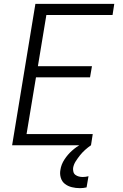

<svg xmlns="http://www.w3.org/2000/svg" viewBox="-20 -755 640 998"><path d="M43 0 164 -735H574L565 -677H221L177 -411H458L448 -353H167L118 -58H462L453 0ZM395 223Q374 223 353.5 218Q333 213 317.5 201Q302 189 296 169Q290 149 294 128Q298 100 315 74Q332 48 354.5 28Q377 8 404 -7.5Q431 -23 458 -32L453 0Q437 11 422.5 24Q408 37 396 52Q384 67 373.5 83.5Q363 100 360 118Q359 128 361.5 138Q364 148 372 154Q380 160 390 162.5Q400 165 410 165Q417 165 425 164Q433 163 440 161L430 219Q422 221 413 222Q404 223 395 223Z"/></svg>

Font: Iosevka Aile Light
Style: Italic
Weight: 300
Italic angle: -9°
Designer: Belleve Invis
Foundry: Belleve Invis
Version: Version 31.1.0; ttfautohint (v1.8.4)